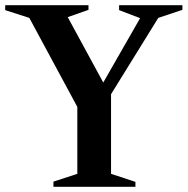

<svg xmlns="http://www.w3.org/2000/svg" viewBox="-22 -720 726 740"><path d="M184 0V-20L276 -50V-308L91 -651L-2 -681V-700H319V-682L239 -654L376 -402L518 -650L437 -681V-700H681V-682L588 -651L406 -357V-50L500 -19V0Z"/></svg>

Font: Wittgenstein Semibold
Style: Regular
Weight: 600
Designer: Jörg Drees
Foundry: Jörg Drees
Version: Version 1.303; ttfautohint (v1.8.4.7-5d5b)